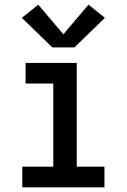

<svg xmlns="http://www.w3.org/2000/svg" viewBox="-20 -798 540 818"><path d="M75 0V-88H207V-442H89V-530H307V-88H425V0ZM203 -596 73 -722 143 -778 250 -652 357 -778 427 -722 297 -596Z"/></svg>

Font: Iosevka Slab Semibold
Style: Regular
Weight: 600
Monospace: yes
Designer: Belleve Invis
Foundry: Belleve Invis
Version: Version 11.1.1; ttfautohint (v1.8.3)